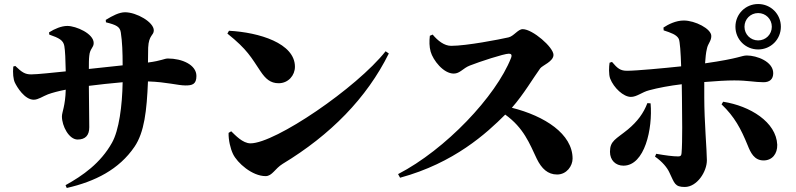

<svg xmlns="http://www.w3.org/2000/svg" viewBox="-20 -868 3960 955"><path d="M46 -537C43 -504 46 -474 54 -457C64 -436 102 -372 148 -372C170 -372 193 -389 219 -399C241 -407 271 -415 307 -422C305 -341 288 -310 288 -289C288 -241 323 -174 366 -174C405 -174 424 -195 424 -235L422 -441C469 -447 532 -454 590 -459C588 -341 572 -220 537 -158C480 -56 391 6 306 53L312 67C453 35 572 -25 649 -138C698 -210 710 -317 716 -463C810 -460 864 -443 903 -443C935 -443 957 -448 957 -490C957 -546 885 -577 815 -577C797 -577 785 -566 716 -557L717 -631C720 -695 745 -691 745 -717C745 -758 659 -807 602 -807C573 -807 540 -790 506 -769L507 -757C559 -744 577 -735 581 -706C588 -660 590 -609 590 -543L422 -525C422 -550 422 -574 424 -590C427 -627 446 -630 446 -654C446 -701 358 -739 315 -739C286 -739 252 -725 224 -707L225 -696C274 -679 295 -668 300 -639C304 -617 306 -570 307 -513C246 -507 166 -498 135 -498C105 -498 89 -508 56 -540Z M1119 -715 1111 -701C1211 -621 1229 -583 1276 -513C1301 -476 1325 -454 1366 -454C1414 -454 1447 -493 1447 -536C1447 -653 1269 -707 1119 -715ZM1898 -613C1754 -431 1349 -155 1226 -155C1187 -155 1150 -196 1130 -215L1117 -207C1116 -172 1126 -129 1139 -102C1160 -58 1234 8 1301 8C1334 8 1347 -29 1386 -53C1624 -197 1804 -380 1914 -602Z M2118 -690C2115 -663 2115 -636 2122 -611C2134 -569 2185 -502 2237 -502C2268 -502 2283 -529 2317 -542C2365 -561 2487 -601 2511 -601C2522 -601 2528 -596 2522 -580C2447 -389 2196 -124 1960 -2L1970 16C2239 -57 2401 -206 2493 -298C2585 -232 2614 -154 2650 -78C2674 -29 2705 0 2751 0C2799 0 2828 -43 2828 -79C2828 -202 2689 -291 2526 -332C2585 -399 2632 -480 2667 -528C2678 -543 2733 -562 2733 -595C2733 -633 2629 -723 2580 -723C2556 -723 2536 -688 2509 -682C2465 -672 2301 -640 2224 -640C2190 -640 2158 -665 2132 -696Z M3638 -735C3638 -672 3688 -622 3751 -622C3814 -622 3864 -672 3864 -735C3864 -798 3814 -848 3751 -848C3688 -848 3638 -798 3638 -735ZM3683 -735C3683 -773 3713 -803 3751 -803C3789 -803 3819 -773 3819 -735C3819 -697 3789 -667 3751 -667C3713 -667 3683 -697 3683 -735ZM3699 -145C3713 -110 3731 -70 3778 -70C3821 -70 3847 -103 3846 -148C3841 -261 3711 -341 3577 -362L3569 -349C3634 -287 3665 -228 3699 -145ZM3200 -355C3181 -305 3151 -264 3103 -224C3043 -175 3014 -168 3014 -113C3014 -71 3042 -44 3081 -44C3187 -44 3227 -228 3216 -354ZM3012 -556C3009 -537 3007 -498 3015 -477C3033 -431 3081 -386 3118 -386C3148 -386 3173 -410 3209 -419C3253 -431 3312 -442 3371 -449L3372 -383C3373 -298 3375 -161 3370 -106C3369 -93 3364 -90 3353 -90C3327 -90 3290 -95 3244 -103L3238 -89C3274 -64 3299 -34 3310 -9C3335 43 3336 62 3386 62C3447 62 3496 -14 3496 -71C3496 -117 3483 -265 3483 -383V-460C3542 -465 3595 -468 3632 -468C3699 -468 3735 -459 3778 -459C3808 -459 3826 -474 3826 -504C3826 -562 3744 -592 3695 -592C3667 -592 3662 -578 3487 -553C3489 -580 3491 -605 3496 -625C3501 -652 3518 -663 3518 -689C3518 -725 3437 -766 3381 -766C3342 -766 3304 -747 3280 -731L3281 -717C3317 -705 3345 -696 3356 -675C3362 -664 3366 -604 3368 -538C3283 -529 3145 -516 3099 -516C3066 -516 3052 -527 3024 -560Z"/></svg>

Font: Source Han Serif KR Heavy
Style: Regular
Weight: 900
Designer: Ryoko NISHIZUKA 西塚涼子 (kana & ideographs); Frank Grießhammer (Latin, Greek & Cyrillic); Wenlong ZHANG 张文龙 (bopomofo); San
Foundry: Adobe
Version: Version 2.001;hotconv 1.1.0;makeotfexe 2.6.0